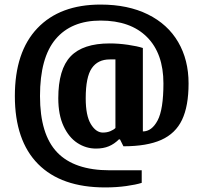

<svg xmlns="http://www.w3.org/2000/svg" viewBox="-20 -730 890 840"><path d="M45 -310Q45 -503 143.5 -606.5Q242 -710 420 -710Q540 -710 627 -667Q714 -624 759.5 -546Q805 -468 805 -365Q805 -266 776.5 -206Q748 -146 685.5 -118Q623 -90 520 -90L505 -120H500Q480 -100 456 -90Q432 -80 400 -80Q356 -80 318.5 -104.5Q281 -129 258 -178.5Q235 -228 235 -300Q235 -427 289 -483.5Q343 -540 460 -540Q499 -540 540 -534Q581 -528 605 -520V-155Q644 -155 669.5 -203Q695 -251 695 -365Q695 -496 623 -568Q551 -640 420 -640Q292 -640 223.5 -559Q155 -478 155 -310Q155 -142 230 -63.5Q305 15 460 15H600V70Q575 78 532 84Q489 90 440 90Q248 90 146.5 -12.5Q45 -115 45 -310ZM485 -170V-470H460Q408 -470 381.5 -431.5Q355 -393 355 -300Q355 -224 377.5 -187Q400 -150 430 -150Q448 -150 462.5 -156Q477 -162 485 -170Z"/></svg>

Font: Cuprum
Style: Bold
Weight: 700
Designer: Jovanny Lemonad
Foundry: Jovanny Lemonad
Version: Version 2.000